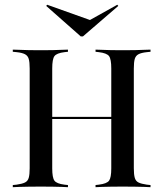

<svg xmlns="http://www.w3.org/2000/svg" viewBox="-20 -777 679 797"><path d="M103.2 -369.4V-492.7Q103.2 -519.4 99.2 -532.7Q95.2 -546 83.5 -552Q71.8 -558.1 49.2 -560.5L33.1 -562.1V-571Q44.4 -571 60.5 -570.2Q76.6 -569.4 97.2 -569Q117.7 -568.5 140.3 -568.5H149.2H158.9Q181.5 -568.5 200.8 -569Q220.2 -569.4 235.9 -570.2Q251.6 -571 262.1 -571V-562.1L247.6 -560.5Q215.3 -556.5 206 -544Q196.8 -531.5 196.8 -492.7V-369.4ZM441.9 -201.6V-492.7Q441.9 -531.5 432.7 -544Q423.4 -556.5 390.3 -560.5L376.6 -562.1V-571Q387.1 -571 402.8 -570.2Q418.5 -569.4 438.3 -569Q458.1 -568.5 479.8 -568.5H488.7H497.6Q521.8 -568.5 541.9 -569Q562.1 -569.4 578.2 -570.2Q594.4 -571 604.8 -571V-562.1L589.5 -560.5Q566.9 -558.1 555.2 -552Q543.5 -546 539.5 -532.7Q535.5 -519.4 535.5 -492.7V-201.6ZM140.3 -2.4Q117.7 -2.4 97.2 -2Q76.6 -1.6 60.5 -1.2Q44.4 -0.8 33.1 0V-8.9L49.2 -10.5Q71.8 -13.7 83.5 -19.4Q95.2 -25 99.2 -38.7Q103.2 -52.4 103.2 -78.2V-369.4H196.8V-78.2Q196.8 -39.5 206 -27Q215.3 -14.5 247.6 -10.5L262.1 -8.9V0Q251.6 -0.8 235.9 -1.2Q220.2 -1.6 200.8 -2Q181.5 -2.4 158.1 -2.4H149.2ZM159.7 -283.1V-291.9H478.2V-283.1ZM479.8 -2.4Q458.1 -2.4 438.3 -2Q418.5 -1.6 402.8 -1.2Q387.1 -0.8 376.6 0V-8.9L390.3 -10.5Q423.4 -14.5 432.7 -27Q441.9 -39.5 441.9 -78.2V-201.6H535.5V-78.2Q535.5 -52.4 539.5 -38.7Q543.5 -25 555.2 -19.4Q566.9 -13.7 589.5 -10.5L604.8 -8.9V0Q594.4 -0.8 578.2 -1.2Q562.1 -1.6 541.9 -2Q521.8 -2.4 497.6 -2.4H488.7ZM466.9 -757.3 471 -752.4 324.2 -625.8H315.3L171.8 -752.4L175.8 -757.3L372.6 -687.1L326.6 -679Z"/></svg>

Font: Playfair 144pt SemiCondensed Medium
Style: Regular
Weight: 500
Width: 4
Designer: Claus Eggers Sørensen
Foundry: Claus Eggers Sørensen
Version: Version 2.203